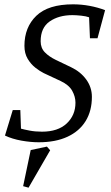

<svg xmlns="http://www.w3.org/2000/svg" viewBox="-20 -647 514 888"><path d="M159 11Q122 11 79.5 3.5Q37 -4 3 -20L39 -138H74L77 -52Q91 -48 117 -43Q143 -38 174 -38Q248 -38 288.5 -76Q329 -114 329 -172Q329 -200 314 -227Q299 -254 261 -272L182 -309Q164 -318 143.5 -334Q123 -350 108 -375Q93 -400 93 -435Q93 -521 148 -574Q203 -627 318 -627Q356 -627 394 -620Q432 -613 466 -600L431 -470H396L392 -567Q379 -572 355.5 -574.5Q332 -577 315 -577Q252 -577 210 -548Q168 -519 168 -456Q168 -425 187.5 -405Q207 -385 238 -370L309 -336Q353 -315 379 -279Q405 -243 405 -199Q405 -134 376 -87Q347 -40 292 -14.5Q237 11 159 11ZM112 221 87 214 122 47 197 31 212 48Z"/></svg>

Font: Manuale
Style: Italic
Weight: 400
Italic angle: -11°
Designer: Eduardo Tunni / Pablo Cosgaya
Foundry: Eduardo Tunni / Pablo Cosgaya
Version: Version 1.002